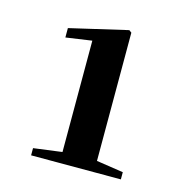

<svg xmlns="http://www.w3.org/2000/svg" viewBox="-76 -998 567 593"><g transform="rotate(15 207.5 -702.0)"><path d="M165 -476H361V-499L275 -512V-922L267 -928L82 -885V-855L165 -867V-511L74 -499V-476Z"/></g></svg>

Font: GenKiMin2 TW H
Style: Regular
Weight: 900
Version: Version 2.100;PS 2.1;hotconv 16.6.51;makeotf.lib2.5.65220 DE